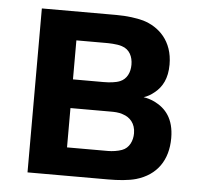

<svg xmlns="http://www.w3.org/2000/svg" viewBox="-44 -585 647 630"><g transform="rotate(5 279.5 -270.0)"><path d="M334.5 0C367.5 0 401.5 -2.5 426 -9.5C493.5 -29 529 -80.5 529 -153C529 -217 500.5 -249.5 464 -267.5C453 -273 439.5 -277 427 -279C439 -282.5 451 -289.5 462.5 -299C486.5 -318.5 502.5 -347 502.5 -393C502.5 -471 455.5 -514 403.5 -529.5C381.5 -535.5 350 -540 314.5 -540H69V0ZM191 -445.5H288.5C295 -445.5 324.5 -445.5 341.5 -439.5C367 -431.5 378 -408 378 -381.5C378 -356 367.5 -334 346 -325C332 -319 311 -317 291 -317H191ZM191 -222.5H323.5C333.5 -222.5 351 -222.5 364.5 -217C387 -210 406 -191 406 -158C406 -134 395.5 -109 371.5 -100.5C358 -95.5 340 -93 326 -93H191Z"/></g></svg>

Font: Hauora
Style: Bold
Weight: 700
Designer: Wayne Shih
Foundry: WCYS
Version: Version 1.001;hotconv 1.0.109;makeotfexe 2.5.65596